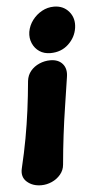

<svg xmlns="http://www.w3.org/2000/svg" viewBox="-55 -783 407 835"><g transform="rotate(-5 149.0 -365.5)"><path d="M91 19Q53 19 28.5 -3Q4 -25 13 -62Q29 -129 40 -189.5Q51 -250 59 -311Q67 -372 73 -438Q76 -463 91 -481Q106 -499 129 -509Q152 -519 177 -519Q212 -519 230.5 -497.5Q249 -476 243 -440Q233 -373 223.5 -312Q214 -251 206.5 -190Q199 -129 193 -62Q191 -38 175.5 -19.5Q160 -1 137.5 9Q115 19 91 19ZM181 -550Q153 -550 133 -563.5Q113 -577 103 -600Q93 -623 97 -650Q102 -678 119 -700.5Q136 -723 160.5 -736.5Q185 -750 213 -750Q254 -750 278.5 -721Q303 -692 297 -650Q291 -609 259.5 -579.5Q228 -550 181 -550Z"/></g></svg>

Font: Winky Sans
Style: Bold Italic
Weight: 700
Italic angle: -8.97852°
Designer: Simon Atzbach
Foundry: typofactur
Version: Version 1.205